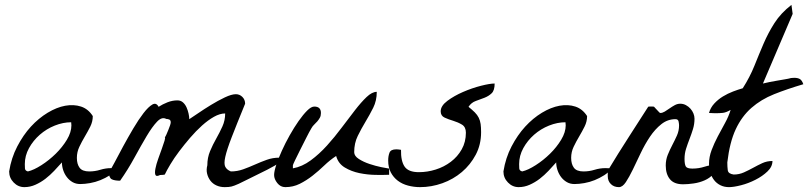

<svg xmlns="http://www.w3.org/2000/svg" viewBox="-20 -768 3321 789"><path d="M17.6 -63.5Q26.4 -119.1 50.8 -166Q75.2 -212.9 106.9 -247.6Q138.7 -282.2 175.8 -304.7Q212.9 -327.1 248 -333.5Q283.2 -339.8 313 -330.1Q342.8 -320.3 361.3 -291Q361.3 -268.6 351.1 -248Q340.8 -227.5 328.6 -207Q316.4 -186.5 306.2 -165Q295.9 -143.6 295.9 -119.1Q295.9 -93.8 307.1 -78.6Q318.4 -63.5 346.7 -63.5Q370.1 -63.5 392.1 -70.3Q414.1 -77.1 436.5 -77.1Q440.4 -77.1 449.7 -76.7Q459 -76.2 461.9 -76.2Q450.2 -59.6 431.6 -47.9Q413.1 -36.1 392.6 -27.8Q372.1 -19.5 350.1 -15.6Q328.1 -11.7 309.6 -11.7Q292 -11.7 278.3 -19.5Q264.6 -27.3 254.9 -40Q245.1 -52.7 239.7 -68.8Q234.4 -85 234.4 -100.6Q219.7 -84 202.6 -65.9Q185.5 -47.9 166.5 -33.2Q147.5 -18.6 125.5 -8.8Q103.5 1 80.1 1Q54.7 1 36.1 -18.1Q17.6 -37.1 17.6 -63.5ZM82 -93.8Q82 -85.9 82.5 -76.2Q83 -66.4 94.7 -63.5Q119.1 -69.3 150.4 -89.4Q181.6 -109.4 209 -136.2Q236.3 -163.1 254.9 -193.8Q273.4 -224.6 273.4 -252.9Q273.4 -254.9 272.9 -259.3Q272.5 -263.7 272.5 -265.6Q239.3 -265.6 205.1 -252Q170.9 -238.3 143.6 -214.4Q116.2 -190.4 99.1 -159.2Q82 -127.9 82 -93.8Z M903.3 1Q884.8 1 869.6 -5.9Q854.5 -12.7 844.7 -25.4Q835 -38.1 831.1 -54.2Q827.1 -70.3 832 -88.9Q832 -120.1 843.3 -147Q854.5 -173.8 868.7 -198.7Q882.8 -223.6 894 -248.5Q905.3 -273.4 905.3 -301.8Q883.8 -301.8 859.4 -288.1Q835 -274.4 810.1 -252Q785.2 -229.5 761.2 -201.7Q737.3 -173.8 716.3 -146Q695.3 -118.2 680.2 -92.8Q665 -67.4 657.2 -50.8Q655.3 -49.8 647.5 -49.3Q639.6 -48.8 637.7 -48.8Q622.1 -41 618.7 -49.3Q615.2 -57.6 618.7 -75.2Q622.1 -92.8 629.9 -114.7Q637.7 -136.7 645 -156.7Q652.3 -176.8 656.2 -189.9Q660.2 -203.1 657.2 -203.1Q660.2 -207 664.1 -215.8Q668 -224.6 671.9 -234.4Q675.8 -244.1 678.7 -252.4Q681.6 -260.7 681.6 -265.6Q681.6 -274.4 675.3 -276.9Q668.9 -279.3 663.1 -279.3Q645.5 -289.1 625.5 -268.1Q605.5 -247.1 582.5 -208.5Q559.6 -169.9 532.7 -120.6Q505.9 -71.3 473.6 -25.4Q451.2 -25.4 439.5 -31.2Q427.7 -37.1 427.7 -60.5Q435.5 -71.3 451.2 -101.1Q466.8 -130.9 486.3 -167Q505.9 -203.1 527.8 -240.2Q549.8 -277.3 569.8 -303.2Q589.8 -329.1 606 -338.4Q622.1 -347.7 631.8 -329.1Q648.4 -339.8 668.5 -347.7Q688.5 -355.5 709 -355.5Q722.7 -355.5 731.9 -347.2Q741.2 -338.9 746.6 -326.7Q752 -314.5 754.9 -301.3Q757.8 -288.1 757.8 -278.3Q768.6 -285.2 793.5 -302.2Q818.4 -319.3 847.2 -336.9Q876 -354.5 903.8 -367.7Q931.6 -380.9 949.2 -380.9Q964.8 -380.9 976.1 -369.6Q987.3 -358.4 987.3 -341.8Q952.1 -255.9 932.1 -204.1Q912.1 -152.3 905.8 -123.5Q899.4 -94.7 905.8 -82.5Q912.1 -70.3 928.7 -63.5Q955.1 -63.5 979.5 -72.3Q1003.9 -81.1 1027.8 -91.8Q1051.8 -102.5 1076.2 -111.3Q1100.6 -120.1 1127.9 -120.1Q1127.9 -109.4 1122.6 -100.1Q1117.2 -90.8 1106.4 -85.9Q1098.6 -81.1 1078.6 -70.8Q1058.6 -60.5 1035.2 -49.3Q1011.7 -38.1 990.7 -27.3Q969.7 -16.6 960.9 -12.7Q941.4 -3.9 931.2 -1.5Q920.9 1 903.3 1Z M1106.4 -48.8Q1106.4 -63.5 1115.2 -90.3Q1124 -117.2 1138.2 -148.4Q1152.3 -179.7 1170.4 -211.9Q1188.5 -244.1 1207 -270.5Q1225.6 -296.9 1242.2 -313.5Q1258.8 -330.1 1271.5 -330.1Q1298.8 -330.1 1298.8 -303.7Q1298.8 -292 1294.4 -284.2Q1290 -276.4 1284.2 -269.5Q1278.3 -262.7 1271.5 -256.3Q1264.6 -250 1259.8 -241.2Q1251 -226.6 1238.3 -201.2Q1225.6 -175.8 1213.4 -151.9Q1201.2 -127.9 1192.4 -109.4Q1183.6 -90.8 1183.6 -88.9V-76.2Q1221.7 -83 1256.8 -108.9Q1292 -134.8 1323.7 -169.9Q1355.5 -205.1 1384.3 -243.7Q1413.1 -282.2 1438.5 -314.9Q1463.9 -347.7 1486.3 -369.1Q1508.8 -390.6 1528.3 -390.6Q1528.3 -354.5 1513.7 -325.2Q1499 -295.9 1481.9 -267.6Q1464.8 -239.3 1450.2 -209.5Q1435.5 -179.7 1435.5 -142.6Q1435.5 -127 1454.6 -114.7Q1473.6 -102.5 1498.5 -94.2Q1523.4 -85.9 1546.9 -81.1Q1570.3 -76.2 1579.1 -75.2V-49.8Q1556.6 -48.8 1523.4 -49.3Q1490.2 -49.8 1457 -56.6Q1423.8 -63.5 1397 -79.6Q1370.1 -95.7 1361.3 -127Q1335.9 -110.4 1312.5 -87.9Q1289.1 -65.4 1264.2 -45.9Q1239.3 -26.4 1211.9 -12.7Q1184.6 1 1152.3 1Q1132.8 1 1119.6 -15.6Q1106.4 -32.2 1106.4 -48.8Z M1575.2 -108.4Q1575.2 -127 1580.6 -140.6Q1585.9 -154.3 1608.4 -154.3Q1610.4 -154.3 1617.7 -153.8Q1625 -153.3 1627.9 -152.3Q1627 -106.4 1642.6 -83.5Q1658.2 -60.5 1701.2 -60.5Q1736.3 -60.5 1770.5 -71.3Q1804.7 -82 1832.5 -103Q1860.4 -124 1877.4 -154.3Q1894.5 -184.6 1894.5 -222.7Q1894.5 -246.1 1878.4 -255.9Q1862.3 -265.6 1842.8 -271.5Q1823.2 -277.3 1807.1 -284.7Q1791 -292 1791 -310.5Q1791 -333 1818.4 -353.5Q1845.7 -374 1882.8 -390.1Q1919.9 -406.2 1956.5 -415.5Q1993.2 -424.8 2012.7 -424.8Q2012.7 -396.5 2000.5 -384.8Q1988.3 -373 1970.7 -366.2Q1953.1 -359.4 1935.1 -353Q1917 -346.7 1905.3 -329.1Q1920.9 -316.4 1931.2 -306.2Q1941.4 -295.9 1947.3 -284.2Q1953.1 -272.5 1955.1 -258.3Q1957 -244.1 1957 -224.6Q1957 -173.8 1935.1 -132.3Q1913.1 -90.8 1877.9 -61Q1842.8 -31.2 1797.9 -15.1Q1752.9 1 1706.1 1Q1680.7 1 1656.7 -5.4Q1632.8 -11.7 1614.7 -25.4Q1596.7 -39.1 1585.9 -59.6Q1575.2 -80.1 1575.2 -108.4Z M2048.8 -63.5Q2057.6 -119.1 2082 -166Q2106.4 -212.9 2138.2 -247.6Q2169.9 -282.2 2207 -304.7Q2244.1 -327.1 2279.3 -333.5Q2314.5 -339.8 2344.2 -330.1Q2374 -320.3 2392.6 -291Q2392.6 -268.6 2382.3 -248Q2372.1 -227.5 2359.9 -207Q2347.7 -186.5 2337.4 -165Q2327.1 -143.6 2327.1 -119.1Q2327.1 -93.8 2338.4 -78.6Q2349.6 -63.5 2377.9 -63.5Q2401.4 -63.5 2423.3 -70.3Q2445.3 -77.1 2467.8 -77.1Q2471.7 -77.1 2481 -76.7Q2490.2 -76.2 2493.2 -76.2Q2481.4 -59.6 2462.9 -47.9Q2444.3 -36.1 2423.8 -27.8Q2403.3 -19.5 2381.3 -15.6Q2359.4 -11.7 2340.8 -11.7Q2323.2 -11.7 2309.6 -19.5Q2295.9 -27.3 2286.1 -40Q2276.4 -52.7 2271 -68.8Q2265.6 -85 2265.6 -100.6Q2251 -84 2233.9 -65.9Q2216.8 -47.9 2197.8 -33.2Q2178.7 -18.6 2156.7 -8.8Q2134.8 1 2111.3 1Q2085.9 1 2067.4 -18.1Q2048.8 -37.1 2048.8 -63.5ZM2113.3 -93.8Q2113.3 -85.9 2113.8 -76.2Q2114.3 -66.4 2126 -63.5Q2150.4 -69.3 2181.6 -89.4Q2212.9 -109.4 2240.2 -136.2Q2267.6 -163.1 2286.1 -193.8Q2304.7 -224.6 2304.7 -252.9Q2304.7 -254.9 2304.2 -259.3Q2303.7 -263.7 2303.7 -265.6Q2270.5 -265.6 2236.3 -252Q2202.1 -238.3 2174.8 -214.4Q2147.5 -190.4 2130.4 -159.2Q2113.3 -127.9 2113.3 -93.8Z M2477.5 -43.9Q2477.5 -52.7 2477.5 -57.6Q2477.5 -62.5 2479 -66.9Q2480.5 -71.3 2483.4 -76.2Q2486.3 -81.1 2491.2 -88.9Q2499 -102.5 2520.5 -136.7Q2542 -170.9 2566.4 -209Q2590.8 -247.1 2612.8 -281.2Q2634.8 -315.4 2643.6 -329.1Q2644.5 -330.1 2648.9 -330.1Q2653.3 -330.1 2655.3 -330.1Q2657.2 -330.1 2662.1 -330.1Q2667 -330.1 2668 -329.1Q2668.9 -328.1 2672.4 -324.2Q2675.8 -320.3 2680.2 -315.9Q2684.6 -311.5 2688 -307.6Q2691.4 -303.7 2693.4 -303.7Q2702.1 -303.7 2711.9 -309.6Q2721.7 -315.4 2731.9 -322.8Q2742.2 -330.1 2752.9 -335.9Q2763.7 -341.8 2775.4 -341.8Q2788.1 -341.8 2798.8 -335.9Q2809.6 -330.1 2817.4 -321.3Q2825.2 -312.5 2829.6 -301.8Q2834 -291 2834 -280.3Q2834 -257.8 2827.6 -237.3Q2821.3 -216.8 2813.5 -196.8Q2805.7 -176.8 2799.3 -156.7Q2793 -136.7 2793 -115.2Q2793 -93.8 2797.9 -84.5Q2802.7 -75.2 2825.2 -75.2Q2851.6 -75.2 2875.5 -83Q2899.4 -90.8 2924.8 -90.8Q2924.8 -67.4 2910.6 -51.8Q2896.5 -36.1 2875.5 -26.9Q2854.5 -17.6 2830.6 -14.2Q2806.6 -10.7 2787.1 -10.7Q2750 -10.7 2732.9 -31.7Q2715.8 -52.7 2715.8 -87.9Q2715.8 -111.3 2724.1 -131.8Q2732.4 -152.3 2742.7 -171.9Q2752.9 -191.4 2761.7 -210.9Q2770.5 -230.5 2770.5 -252.9Q2770.5 -258.8 2768.6 -268.6Q2766.6 -278.3 2755.9 -278.3Q2723.6 -278.3 2697.8 -257.8Q2671.9 -237.3 2650.9 -206.1Q2629.9 -174.8 2612.8 -138.7Q2595.7 -102.5 2580.6 -71.3Q2565.4 -40 2551.8 -19.5Q2538.1 1 2523.4 1Q2502.9 1 2490.2 -11.7Q2477.5 -24.4 2477.5 -43.9Z M2893.6 -94.7Q2893.6 -123 2904.3 -151.4Q2915 -179.7 2929.7 -207.5Q2944.3 -235.4 2959.5 -262.7Q2974.6 -290 2982.4 -316.4Q2963.9 -305.7 2950.7 -304.2Q2937.5 -302.7 2918.9 -302.7Q2917 -302.7 2906.7 -303.2Q2896.5 -303.7 2893.6 -303.7Q2899.4 -325.2 2915 -342.3Q2930.7 -359.4 2950.7 -371.6Q2970.7 -383.8 2992.7 -392.1Q3014.6 -400.4 3032.2 -405.3Q3061.5 -451.2 3080.1 -497.6Q3098.6 -543.9 3117.7 -588.4Q3136.7 -632.8 3162.6 -673.3Q3188.5 -713.9 3232.4 -748L3237.3 -710.9L3115.2 -424.8Q3126 -427.7 3141.6 -430.7Q3157.2 -433.6 3173.3 -436.5Q3189.5 -439.5 3204.6 -441.9Q3219.7 -444.3 3230.5 -447.3Q3231.4 -447.3 3236.3 -447.8Q3241.2 -448.2 3244.1 -448.2Q3257.8 -448.2 3266.6 -443.4Q3275.4 -438.5 3281.2 -421.9Q3214.8 -402.3 3161.1 -380.9Q3107.4 -359.4 3067.9 -324.7Q3028.3 -290 3003.4 -236.8Q2978.5 -183.6 2968.8 -100.6Q2968.8 -83 2970.7 -68.4Q2972.7 -53.7 2995.1 -50.8Q3017.6 -50.8 3037.1 -59.6Q3056.6 -68.4 3075.2 -78.6Q3093.8 -88.9 3112.8 -97.7Q3131.8 -106.4 3154.3 -106.4Q3154.3 -83 3133.8 -63.5Q3113.3 -43.9 3084.5 -29.3Q3055.7 -14.6 3025.4 -6.8Q2995.1 1 2975.6 1Q2956.1 1 2940.4 -6.8Q2924.8 -14.6 2914.6 -27.8Q2904.3 -41 2898.9 -58.6Q2893.6 -76.2 2893.6 -94.7Z"/></svg>

Font: La Belle Aurore
Style: Regular
Weight: 400
Version: Version 1.001 2001